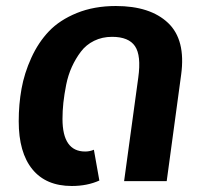

<svg xmlns="http://www.w3.org/2000/svg" viewBox="-20 -600 686 636"><path d="M217.8 16.1Q132.3 16.1 87.2 -39.3Q42 -94.7 42 -198.2Q42 -254.4 51.3 -305.9Q60.5 -357.4 83.7 -408.4Q106.9 -459.5 142.3 -496.6Q177.7 -533.7 234.6 -556.9Q291.5 -580.1 363.8 -580.1Q477.5 -580.1 536.6 -524.2Q595.7 -468.3 580.1 -353L532.2 0H391.1L438 -342.8Q448.2 -416 427.2 -447Q406.2 -478 351.1 -478Q318.4 -478 291.7 -464.8Q265.1 -451.7 247.8 -428.7Q230.5 -405.8 218 -378.4Q205.6 -351.1 199.2 -319.1Q192.9 -287.1 189.9 -259.8Q187 -232.4 187 -206.1Q187 -98.1 262.2 -98.1Q277.3 -98.1 291 -104L309.1 -2Q269 16.1 217.8 16.1Z"/></svg>

Font: FiraGO SemiBold
Style: Italic
Weight: 600
Italic angle: -8°
Designer: bBox Type GmbH
Foundry: bBox Type GmbH
Version: Version 1.001;PS 001.001;hotconv 1.0.88;makeotf.lib2.5.64775